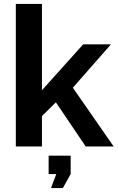

<svg xmlns="http://www.w3.org/2000/svg" viewBox="-20 -750 602 983"><path d="M418.9 0 266.1 -226.1 194.8 -155.8V0H61V-730H194.8V-288.1L405.8 -522.9H547.9L353 -300.8L562 0ZM241.2 212.9 268.1 141.1H229V46.9H341.8V141.1L301.8 212.9Z"/></svg>

Font: Rawline
Style: Bold
Weight: 700
Designer: Matt McInerney, Pablo Impallari, Rodrigo Fuenzalida
Foundry: Matt McInerney, Pablo Impallari, Rodrigo Fuenzalida
Version: Version 4.020;PS 004.020;hotconv 1.0.88;makeotf.lib2.5.64775